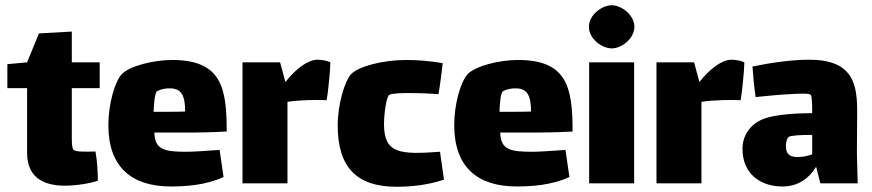

<svg xmlns="http://www.w3.org/2000/svg" viewBox="-20 -697 3315 730"><path d="M253 -362H359V-460H253V-577L128 -570L83 -460L8 -453V-362H83V-116C83 -29 137 9 227 9C273 9 328 -1 352 -10C352 -36 350 -84 343 -121C310 -120 268 -119 260 -127C252 -135 253 -167 253 -189Z M689 -120C609 -120 568 -126 567 -193H709C728 -193 791 -194 842 -197C842 -364 822 -469 634 -469C561 -469 471 -445 443 -415C417 -387 392 -303 392 -221C392 -62 480 12 630 12C685 12 764 7 830 -24L815 -127C755 -123 719 -120 689 -120ZM577 -350C591 -358 610 -362 630 -361C670 -359 684 -333 684 -273C663 -272 638 -272 616 -272H564C565 -305 569 -345 577 -350Z M1187 -470C1151 -470 1104 -435 1066 -386H1065L1045 -460H902V0H1073V-310C1122 -317 1186 -318 1222 -316C1227 -343 1236 -430 1236 -460C1227 -465 1205 -470 1187 -470Z M1653 -120C1502 -109 1440 -112 1440 -225C1440 -264 1449 -332 1461 -337C1473 -342 1509 -344 1550 -343C1584 -343 1621 -341 1647 -339C1652 -364 1661 -433 1663 -457C1616 -465 1569 -469 1524 -469C1437 -469 1342 -445 1314 -414C1292 -390 1264 -304 1264 -220C1264 -58 1339 13 1487 13C1539 13 1602 8 1668 -14Z M2004 -120C1924 -120 1883 -126 1882 -193H2024C2043 -193 2106 -194 2157 -197C2157 -364 2137 -469 1949 -469C1876 -469 1786 -445 1758 -415C1732 -387 1707 -303 1707 -221C1707 -62 1795 12 1945 12C2000 12 2079 7 2145 -24L2130 -127C2070 -123 2034 -120 2004 -120ZM1892 -350C1906 -358 1925 -362 1945 -361C1985 -359 1999 -333 1999 -273C1978 -272 1953 -272 1931 -272H1879C1880 -305 1884 -345 1892 -350Z M2306 -513C2343 -513 2392 -550 2392 -595C2392 -640 2343 -677 2306 -677C2268 -677 2219 -640 2219 -595C2219 -550 2268 -513 2306 -513ZM2220 0H2391V-460H2220Z M2761 -470C2725 -470 2678 -435 2640 -386H2639L2619 -460H2476V0H2647V-310C2696 -317 2760 -318 2796 -316C2801 -343 2810 -430 2810 -460C2801 -465 2779 -470 2761 -470Z M3241 0 3238 -118 3239 -265C3240 -376 3225 -470 3056 -470C2991 -470 2907 -458 2841 -444C2843 -412 2847 -368 2853 -328C2901 -333 2944 -337 2983 -339C3012 -341 3054 -343 3062 -337C3068 -333 3068 -291 3068 -267C2999 -266 2940 -262 2895 -249C2837 -232 2803 -186 2803 -131C2803 -37 2870 12 2955 12C3009 12 3052 -13 3083 -63L3099 0ZM3013 -100C2985 -100 2968 -109 2968 -142C2968 -153 2971 -169 2978 -176C2984 -182 3026 -184 3060 -184H3068V-110C3048 -103 3029 -100 3013 -100Z"/></svg>

Font: FilmFarsi_V5 Display
Style: Regular
Weight: 400
Designer: Borna Izadpanah
Foundry: Borna Izadpanah
Version: Version 1.000;PS 001.000;hotconv 1.0.88;makeotf.lib2.5.64775